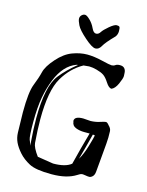

<svg xmlns="http://www.w3.org/2000/svg" viewBox="-130 -959 804 1048"><g transform="rotate(15 272.0 -435.0)"><path d="M319.1 -716.3C331.9 -716.3 342.5 -723.9 350.8 -739C359.1 -754.2 378.4 -777.2 408.7 -808.1L409.2 -808.6C416 -817.7 419.4 -828.3 419.4 -840.3C419.4 -852.4 418.3 -860.2 416 -863.8C413.7 -867.4 408.3 -869.1 399.7 -869.1C391 -869.1 377.8 -861.7 360.1 -846.9C342.4 -832.1 330.5 -819.8 324.5 -810.1C318.4 -800.3 310.7 -795.4 301.3 -795.4C291.8 -795.4 283.4 -803.4 276.1 -819.3C268.8 -835.3 259 -849.3 246.6 -861.3C234.2 -873.4 224.7 -879.4 218 -879.4C211.3 -879.4 205.2 -876.7 199.5 -871.3C193.8 -866 190.9 -859.3 190.9 -851.3C190.9 -843.3 194.7 -831.5 202.4 -815.7C210 -799.9 228.2 -779.4 256.8 -754.2C285.5 -728.9 306.2 -716.3 319.1 -716.3ZM354.5 -330.1C321.9 -330.1 305.7 -321.3 305.7 -303.7V-301.3L307.1 -300.3C308.1 -284.7 315.9 -274 330.6 -268.3C345.2 -262.6 361.2 -259.8 378.4 -259.8H409.2C391.9 -199.2 375.7 -138 360.4 -76.2C338.9 -58.6 305 -49.8 258.8 -49.8L168.9 -64C147.5 -92.9 136.1 -115.9 134.8 -132.8C130.9 -181 128.9 -225.1 128.9 -265.1C128.9 -373.9 143.4 -452.8 172.4 -502C200.4 -549.5 236.5 -585.4 280.8 -609.9C288.6 -611.2 298.5 -612.1 310.5 -612.8H314.9C326 -612.8 339.5 -610.7 355.5 -606.4C373.4 -601.6 387.3 -595.8 397.2 -589.1C407.1 -582.4 417.6 -570.5 428.7 -553.2C439.8 -536 450.4 -527 460.4 -526.4C473.5 -531.2 484.8 -544.4 494.4 -565.7C504 -587 508.8 -602.1 508.8 -610.8L507.8 -629.9C507.2 -640 504.1 -648 498.5 -654.1C493 -660.1 484.7 -663.1 473.6 -663.1H472.7C462.2 -663.1 454.1 -661 448.2 -656.7C442.4 -652.5 435.7 -650.4 428.2 -650.4C421.1 -650.4 402 -654.1 371.1 -661.6C340.2 -669.1 311.8 -672.9 285.9 -672.9C260 -672.9 232.6 -667.6 203.6 -657C174.6 -646.4 146.7 -626 119.9 -595.7C93 -565.4 76.8 -538.8 71.3 -515.9C65.8 -492.9 57 -466.6 45.2 -437C33.3 -407.4 27.3 -354.2 27.3 -277.3L29.8 -163.1C30.4 -143.9 34.6 -126.1 42.2 -109.6C49.9 -93.2 61.7 -75.9 77.6 -57.9C93.6 -39.8 114 -24.2 138.9 -11C163.8 2.2 205.2 8.8 263.2 8.8H266.1C323.1 8.8 368.7 -2.1 402.8 -23.9C412.3 -29.8 418.5 -33.1 421.4 -33.9C424.3 -34.7 427.5 -35.2 430.9 -35.2C434.3 -35.2 439.8 -34.4 447.3 -33C454.8 -31.5 461.6 -30.8 467.8 -30.8C474 -30.8 480.2 -33.9 486.6 -40C492.9 -46.2 496.6 -55.9 497.6 -69.1C498.5 -82.3 501.5 -114.7 506.3 -166.5C511.2 -218.3 513.7 -251 513.7 -264.6C513.7 -278.3 513.5 -290.3 513.2 -300.5C512.9 -310.8 507.6 -320.6 497.6 -330.1C490.7 -339.2 484.7 -343.8 479.5 -343.8C474.3 -343.8 463.9 -341.1 448.2 -335.9C432.6 -330.7 415.4 -327.8 396.5 -327.1ZM427.7 -258.8C432.9 -258.5 436.8 -257.8 439.5 -256.8C438.2 -247.7 432.5 -226.5 422.6 -193.1C412.7 -159.7 401.4 -132.6 388.7 -111.8C402.3 -160.3 415.4 -209.3 427.7 -258.8ZM136.2 -485.8C161 -547.4 196.5 -586.6 242.7 -603.5C245.6 -603.8 248.5 -604.3 251.5 -605C214.4 -575.4 183.3 -544.6 158.2 -512.7C123.4 -467.8 106 -385.3 106 -265.1C106 -225.4 107.9 -181.5 111.8 -133.3C112.5 -126.5 114.1 -119.5 116.7 -112.3C111.2 -120.8 106.3 -130.7 102.1 -142.1C97.8 -153.5 95.7 -186.6 95.7 -241.5C95.7 -296.3 99.2 -342.9 106.2 -381.1C113.2 -419.4 123.2 -454.3 136.2 -485.8Z"/></g></svg>

Font: Drukaatie burti
Style: Regular
Weight: 400
Version: Version 0.14.4